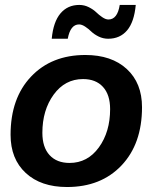

<svg xmlns="http://www.w3.org/2000/svg" viewBox="-20 -749 619 779"><path d="M262.2 -87.9Q335.4 -87.9 381.1 -150.9Q426.8 -213.9 426.8 -306.2Q426.8 -364.7 397.7 -396.5Q368.7 -428.2 316.9 -428.2Q243.7 -428.2 197.8 -365.2Q151.9 -302.2 151.9 -210Q151.9 -151.4 181.2 -119.6Q210.4 -87.9 262.2 -87.9ZM252 9.8Q146 9.8 84.5 -47.1Q22.9 -104 22.9 -202.1Q22.9 -350.6 106 -438.2Q189 -525.9 326.2 -525.9Q432.6 -525.9 494.4 -469Q556.2 -412.1 556.2 -314Q556.2 -165.5 473.1 -77.9Q390.1 9.8 252 9.8ZM418.9 -591.8Q398.4 -591.8 380.1 -600.8Q361.8 -609.9 350.6 -620.8Q339.4 -631.8 325.7 -640.9Q312 -649.9 300.8 -649.9Q265.6 -649.9 254.9 -591.8H189.9Q196.3 -660.2 225.3 -694.6Q254.4 -729 301.8 -729Q322.3 -729 340.6 -719.7Q358.9 -710.4 370.1 -699.5Q381.3 -688.5 395 -679.2Q408.7 -669.9 419.9 -669.9Q456.5 -669.9 465.8 -729H530.8Q524.4 -659.7 495.6 -625.7Q466.8 -591.8 418.9 -591.8Z"/></svg>

Font: Creato Display
Style: Bold Italic
Weight: 700
Italic angle: -10°
Version: Version 1.000